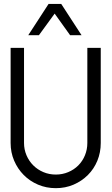

<svg xmlns="http://www.w3.org/2000/svg" viewBox="-20 -947 577 991"><path d="M104 -209.1Q104 -175.3 116.9 -145.2Q129.8 -115.2 152 -93.2Q174.2 -71.2 204 -58.6Q233.8 -46 268.2 -46Q302 -46 332.1 -58.6Q362.1 -71.2 384.1 -93.2Q406.1 -115.2 418.4 -145.2Q430.8 -175.3 430.8 -209.1V-700H500V-209.1Q500 -160.1 482.6 -117.7Q465.2 -75.3 433.6 -43.7Q402 -12.1 359.6 6.1Q317.2 24.2 268.2 24.2Q219.2 24.2 176.5 6.1Q133.8 -12.1 102.5 -43.7Q71.2 -75.3 53 -117.7Q34.8 -160.1 34.8 -209.1V-700H104ZM401 -765.2H341.9L262.1 -876.8L180.8 -765.2H125.8L230.8 -926.8H296Z"/></svg>

Font: Myanmar KatKuu
Style: Regular
Weight: 400
Designer: Khon Soe Zaw Thu
Foundry: MPUA
Version: Version 1.00 September 13, 2016, initial release